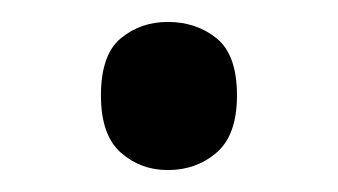

<svg xmlns="http://www.w3.org/2000/svg" viewBox="-20 -440 308 175"><path d="M72 -353Q72 -390 90 -405Q108 -420 133 -420Q159 -420 177.5 -405Q196 -390 196 -353Q196 -317 177.5 -301Q159 -285 133 -285Q108 -285 90 -301Q72 -317 72 -353Z"/></svg>

Font: Noto Sans Ethiopic
Style: Regular
Weight: 400
Designer: Monotype Design Team
Foundry: Monotype Imaging Inc.
Version: Version 2.102; ttfautohint (v1.8.4.7-5d5b)